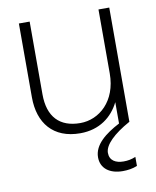

<svg xmlns="http://www.w3.org/2000/svg" viewBox="-83 -584 700 860"><g transform="rotate(-10 267.5 -154.0)"><path d="M111 -189V-520H62V-184C62 -67 125 12 248 12C336 12 395 -35 426 -98V-1C361 33 307 75 307 132C307 183 347 212 406 212C428 212 451 209 472 200V159C453 167 436 170 417 170C381 170 354 155 354 120C354 84 398 41 472 0H473V-520H424V-229C424 -103 342 -33 256 -33C162 -33 111 -87 111 -189Z"/></g></svg>

Font: Aspekta 200
Style: Regular
Weight: 200
Designer: Ivo Dolenc
Version: Version 2.000